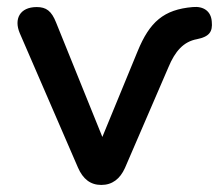

<svg xmlns="http://www.w3.org/2000/svg" viewBox="-20 -516 621 544"><path d="M267 8C298 8 320 -9 334 -40L457 -325C476 -371 500 -398 538 -405C573 -412 583 -426 580 -455C578 -484 557 -499 526 -496C444 -489 404 -454 370 -371L270 -128L139 -452C126 -485 111 -496 84 -496C36 -496 19 -462 36 -422L201 -41C215 -9 236 8 267 8Z"/></svg>

Font: SN Pro Medium
Style: Regular
Weight: 500
Designer: Tobias Whetton
Foundry: Supernotes
Version: Version 1.003;Glyphs 3.3 (3324)